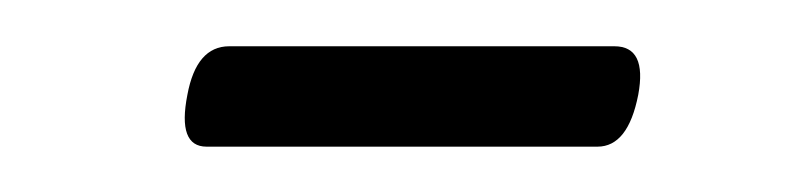

<svg xmlns="http://www.w3.org/2000/svg" viewBox="-20 -310 350 83"><path d="M255.9 -269Q251.5 -246.6 238.3 -246.6H69.3Q56.6 -246.6 61 -269Q64.9 -290 79.1 -290H245.6Q259.8 -290 255.9 -269Z"/></svg>

Font: Dai Banna SIL Light
Style: Oblique
Weight: 400
Italic angle: -11°
Designer: Victor Gaultney
Foundry: SIL International
Version: Version 2.000